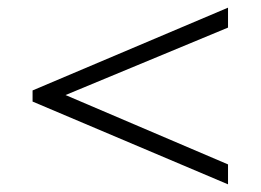

<svg xmlns="http://www.w3.org/2000/svg" viewBox="-20 -508 680 501"><path d="M151 -260 575 -79V-27L65 -243V-272L575 -488V-436Z"/></svg>

Font: Jost* Light
Style: Regular
Weight: 300
Version: Version 3.7